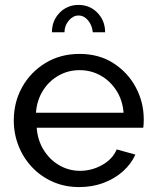

<svg xmlns="http://www.w3.org/2000/svg" viewBox="-20 -750 631 780"><path d="M302 10Q243 10 194.5 -11.5Q146 -33 110.5 -70.5Q75 -108 55.5 -157Q36 -206 36 -261Q36 -335 70 -396Q104 -457 164.5 -494Q225 -531 303 -531Q382 -531 440.5 -493.5Q499 -456 531.5 -395.5Q564 -335 564 -265Q564 -255 563.5 -245.5Q563 -236 562 -231H129Q133 -180 157.5 -140.5Q182 -101 221 -78.5Q260 -56 305 -56Q353 -56 395.5 -80Q438 -104 454 -143L530 -122Q513 -84 479.5 -54Q446 -24 400.5 -7Q355 10 302 10ZM126 -292H482Q478 -343 453 -382Q428 -421 389 -443Q350 -465 303 -465Q257 -465 218 -443Q179 -421 154.5 -382Q130 -343 126 -292ZM299 -687Q277 -687 259.5 -666.5Q242 -646 242 -619H191Q191 -666 222 -698Q253 -730 299 -730Q345 -730 376 -698Q407 -666 407 -619H357Q354 -648 337.5 -667.5Q321 -687 299 -687Z"/></svg>

Font: Raleway Thin Medium
Style: Regular
Weight: 500
Version: Version 4.026